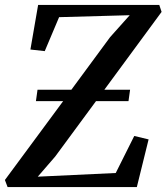

<svg xmlns="http://www.w3.org/2000/svg" viewBox="-32 -763 679 783"><path d="M-1 0 -12 -29 225.5 -350.5H114.5L121 -397H259L417 -611.5L497 -701L209 -693L150.5 -554.5L92 -561L123.5 -743H617.5L627 -714.5L393.5 -397H498.5L492 -350.5H359.5L193 -124.5L122 -42.5L440 -57.5L515.5 -208.5L574 -194.5L526 0Z"/></svg>

Font: Merriweather 72pt Medium
Style: Italic
Weight: 500
Italic angle: -7.8°
Version: Version 2.101